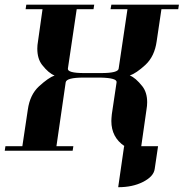

<svg xmlns="http://www.w3.org/2000/svg" viewBox="-20 -635 774 809"><path d="M0 0 2.9 -19H74.2L97.2 -172.9Q106 -235.8 144 -271Q184.6 -308.1 210 -316.9Q185.1 -326.2 157.2 -361.8Q137.2 -387.7 137.2 -430.2Q137.2 -444.3 140.1 -460.9L159.2 -596.2H87.9L90.8 -615.2H377L374 -596.2H303.2L266.1 -346.2Q263.2 -327.1 335 -327.1H405.8Q478.5 -327.1 480 -346.2L517.1 -596.2H445.8L449.2 -615.2H733.9L731 -596.2H660.2L640.1 -460.9Q631.3 -397.5 592.8 -361.8Q554.2 -326.2 526.9 -316.9Q551.3 -307.6 580.1 -271Q600.1 -245.1 600.1 -204.1Q600.1 -189.5 597.2 -172.9L575.2 -19H646L631.8 77.1Q627.4 108.9 582 131.8Q538.6 153.8 478 153.8L502.9 -19H504.9Q449.2 -56.2 449.2 -125Q449.2 -134.3 451.2 -153.8L471.2 -288.1Q474.1 -306.6 402.8 -308.1H332Q259.8 -308.1 256.8 -288.1L217.8 -19H289.1L286.1 0Z"/></svg>

Font: Hjet
Style: Italic
Weight: 400
Designer: T. Christopher White
Version: Version 1.2